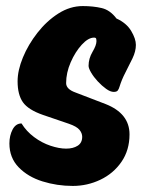

<svg xmlns="http://www.w3.org/2000/svg" viewBox="-20 -600 476 633"><path d="M220 13Q168 13 120 -2Q72 -17 41.5 -48.5Q11 -80 11 -127Q11 -153 21.5 -173Q32 -193 51 -193Q67 -167 92.5 -148Q118 -129 146.5 -119.5Q175 -110 198 -110Q221 -110 236 -119.5Q251 -129 251 -149Q251 -161 242 -172Q233 -183 207 -192L122 -221Q73 -238 55.5 -263Q38 -288 38 -332Q38 -368 55.5 -410.5Q73 -453 103.5 -492Q134 -531 172.5 -555.5Q211 -580 253 -580Q287 -580 315 -573.5Q343 -567 364 -539Q397 -524 412.5 -498Q428 -472 428 -452Q428 -431 417 -408Q406 -385 393.5 -361Q381 -337 374 -314Q372 -307 368.5 -302Q365 -297 355 -297Q344 -297 330 -307Q316 -317 302.5 -331.5Q289 -346 280.5 -360.5Q272 -375 272 -383Q272 -407 285 -429Q298 -451 298 -464Q298 -469 297 -472.5Q296 -476 290 -476Q271 -476 249.5 -452.5Q228 -429 213 -394.5Q198 -360 198 -326Q198 -306 229 -295L328 -257Q407 -226 407 -157Q407 -105 380.5 -66.5Q354 -28 311 -7.5Q268 13 220 13Z"/></svg>

Font: Protest Riot
Style: Regular
Weight: 400
Designer: Octavio Pardo
Foundry: Ashler Design
Version: Version 2.005; ttfautohint (v1.8.4.7-5d5b)